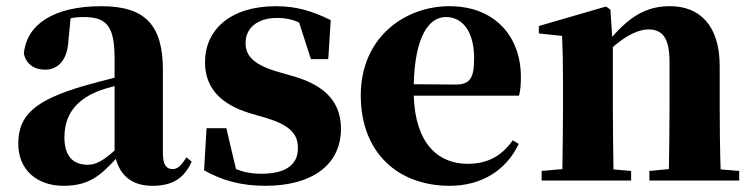

<svg xmlns="http://www.w3.org/2000/svg" viewBox="-20 -583 2433 620"><path d="M350 -97C313 -64 290 -51 263 -51C216 -51 188 -79 188 -139C188 -212 225 -259 295 -288C307 -293 327 -299 350 -305ZM582 -75C563 -45 552 -37 537 -37C518 -37 506 -50 506 -88V-357C506 -502 449 -563 307 -563C152 -563 65 -503 57 -409C65 -376 90 -358 126 -358C164 -358 198 -385 201 -453L208 -524C223 -527 236 -528 250 -528C326 -528 350 -497 350 -393V-332C315 -323 280 -314 252 -306C91 -259 39 -210 39 -119C39 -35 99 17 185 17C265 17 303 -14 354 -70C369 -16 406 17 472 17C536 17 574 -6 599 -61Z M871 -353C793 -377 773 -407 773 -444C773 -494 813 -525 874 -525C904 -525 925 -520 946 -510L984 -392H1040L1048 -518C989 -547 938 -563 871 -563C724 -563 642 -487 642 -382C642 -297 695 -246 785 -218L843 -201C923 -176 942 -146 942 -104C942 -49 900 -22 824 -22C792 -22 767 -27 742 -37L711 -169H647L639 -33C698 0 759 17 837 17C988 17 1081 -51 1081 -167C1081 -249 1035 -305 930 -336Z M1316 -311C1320 -466 1365 -528 1420 -528C1473 -528 1511 -482 1511 -395C1511 -333 1499 -310 1452 -310ZM1636 -130C1603 -84 1560 -54 1490 -54C1396 -54 1321 -118 1316 -274H1656C1661 -293 1662 -310 1662 -335C1662 -462 1581 -563 1431 -563C1288 -563 1145 -463 1145 -275C1145 -88 1267 17 1432 17C1534 17 1614 -32 1655 -118Z M2307 -36C2305 -94 2304 -179 2304 -238V-370C2304 -501 2239 -563 2144 -563C2078 -563 2023 -540 1957 -464L1951 -552L1937 -562L1720 -499V-475L1795 -467C1797 -419 1798 -386 1798 -321V-238C1798 -182 1797 -96 1796 -37L1729 -31V0H2018V-31L1961 -36C1960 -95 1959 -182 1959 -238V-431C2002 -469 2043 -488 2073 -488C2120 -488 2142 -460 2142 -382V-238C2142 -180 2141 -95 2140 -37L2077 -31V0H2367V-31Z"/></svg>

Font: Noto Serif CJK JP Black
Style: Regular
Weight: 900
Designer: Ryoko NISHIZUKA 西塚涼子 (kana & ideographs); Frank Grießhammer (Latin, Greek & Cyrillic); Wenlong ZHANG 张文龙 (bopomofo); San
Foundry: Adobe Systems Incorporated
Version: Version 1.001;PS 1.001;hotconv 16.6.54;makeotf.lib2.5.65590